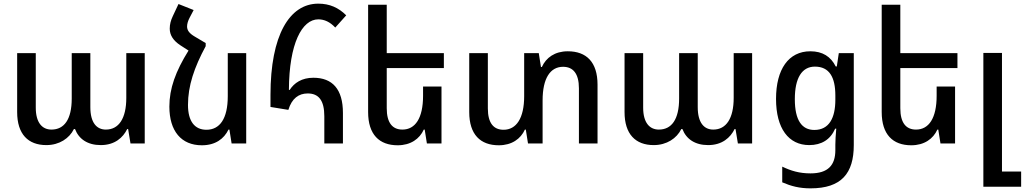

<svg xmlns="http://www.w3.org/2000/svg" viewBox="-20 -786 5615 1052"><path d="M234 9C305 9 360 -28 385 -79H391C412 -24 460 9 532 9C609 9 654 -32 677 -79H682L695 0H773V-495H672V-250C672 -137 631 -76 560 -76C510 -76 475 -113 475 -199V-495H373V-246C373 -132 332 -76 262 -76C211 -76 176 -114 176 -196V-495H74V-172C74 -51 134 9 234 9Z M1107 -550 1048 -585C1017 -603 1005 -620 1005 -641C1005 -655 1010 -672 1019 -689L1041 -731L958 -764L927 -698C916 -675 910 -653 910 -629C910 -593 930 -563 968 -538L1013 -509C942 -395 908 -301 908 -202C908 -68 973 10 1086 10C1160 10 1207 -25 1232 -76H1237L1249 0H1329V-495H1228V-259C1228 -135 1184 -75 1111 -75C1047 -75 1010 -121 1010 -211C1010 -316 1044 -416 1107 -533Z M1757 0H1859V-167C1859 -298 1801 -360 1697 -360C1634 -360 1592 -332 1567 -293L1563 -294C1564 -548 1635 -680 1724 -680C1757 -680 1788 -666 1817 -635L1877 -702C1835 -744 1786 -766 1724 -766C1566 -766 1462 -593 1462 -266V-200L1560 -184C1579 -247 1617 -274 1666 -274C1726 -274 1757 -236 1757 -149Z M2399 -312H2298V-261C2298 -138 2255 -76 2185 -76C2131 -76 2099 -112 2099 -193V-413H2412V-495H2099V-760H1997V-172C1997 -49 2058 10 2159 10C2230 10 2279 -25 2302 -76H2307L2319 0H2399Z M3091 -505C3020 -505 2972 -470 2949 -419H2944L2932 -495H2852V-259C2852 -138 2809 -75 2739 -75C2685 -75 2653 -111 2653 -192V-495H2551V-172C2551 -49 2612 10 2713 10C2784 10 2833 -25 2856 -76H2861L2873 0H2953V-236C2953 -357 2995 -420 3065 -420C3120 -420 3152 -383 3152 -302V0H3254V-322C3254 -446 3193 -505 3091 -505Z M3562 9C3633 9 3688 -28 3713 -79H3719C3740 -24 3788 9 3860 9C3937 9 3982 -32 4005 -79H4010L4023 0H4101V-495H4000V-250C4000 -137 3959 -76 3888 -76C3838 -76 3803 -113 3803 -199V-495H3701V-246C3701 -132 3660 -76 3590 -76C3539 -76 3504 -114 3504 -196V-495H3402V-172C3402 -51 3462 9 3562 9Z M4421 246C4591 246 4658 163 4658 9V-495H4576L4565 -422H4559C4532 -476 4487 -505 4420 -505C4301 -505 4232 -407 4232 -244C4232 -82 4301 9 4414 9C4481 9 4530 -21 4556 -81H4562C4559 -46 4557 -18 4557 7V37C4557 119 4517 164 4421 164C4360 164 4314 150 4266 127V213C4315 234 4360 246 4421 246ZM4442 -74C4374 -74 4335 -126 4335 -243C4335 -359 4374 -421 4445 -421C4524 -421 4557 -363 4557 -263V-239C4557 -140 4523 -74 4442 -74Z M5213 -312H5112V-261C5112 -138 5069 -76 4999 -76C4945 -76 4913 -112 4913 -193V-413H5226V-495H4913V-760H4811V-172C4811 -49 4872 10 4973 10C5044 10 5093 -25 5116 -76H5121L5133 0H5213Z M5368 237H5575V154H5470V-496H5368Z"/></svg>

Font: Noto Sans Armenian SemiCondensed Medium
Style: Regular
Weight: 500
Width: 4
Designer: Monotype Design Team
Foundry: Monotype Imaging Inc.
Version: Version 2.008